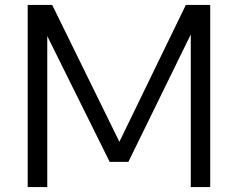

<svg xmlns="http://www.w3.org/2000/svg" viewBox="-20 -760 967 780"><path d="M92.5 0V-740H192L465 -184L735 -740H834V0H755V-620L501.5 -102.5H425.5L172 -613.5V0Z"/></svg>

Font: Encode Sans SmExp
Style: Regular
Weight: 400
Width: 6
Designer: Multiple Designers
Foundry: Impallari Type
Version: Version 3.002; ttfautohint (v1.8.3) -l 8 -r 50 -G 200 -x 14 